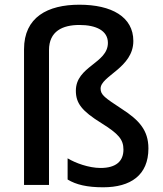

<svg xmlns="http://www.w3.org/2000/svg" viewBox="-20 -785 692 815"><path d="M546 -611C546 -714 453 -765 317 -765C182 -765 82 -712 82 -576V0H188V-572C188 -653 246 -679 317 -679C388 -679 438 -655 438 -603C438 -516 302 -504 302 -400C302 -347 327 -314 411 -262C483 -217 504 -193 504 -150C504 -102 474 -72 407 -72C357 -72 300 -93 267 -113V-23C303 -1 350 10 418 10C534 10 610 -41 610 -155C610 -233 569 -276 498 -322C425 -370 407 -382 407 -409C407 -463 546 -497 546 -611Z"/></svg>

Font: Noto Sans Lao UI Med
Style: Regular
Weight: 500
Designer: Monotype Design Team
Foundry: Monotype Imaging Inc.
Version: Version 2.000